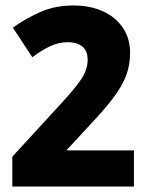

<svg xmlns="http://www.w3.org/2000/svg" viewBox="-20 -774 549 701"><path d="M469 -93H25V-202L204 -397Q254 -451 277 -485.5Q300 -520 300 -556Q300 -589 280 -604.5Q260 -620 228 -620Q194 -620 162.5 -605Q131 -590 98 -565L27 -673Q73 -706 127 -730Q181 -754 248 -754Q310 -754 356.5 -732.5Q403 -711 429 -672Q455 -633 455 -581Q455 -536 440 -497Q425 -458 393.5 -416.5Q362 -375 313 -323L225 -228V-225H469Z"/></svg>

Font: Noto Sans Telugu UI Condensed ExtraBold
Style: Regular
Weight: 800
Width: 3
Designer: Jelle Bosma - Monotype Design Team
Foundry: Monotype Imaging Inc.
Version: Version 2.006; ttfautohint (v1.8.4.7-5d5b)